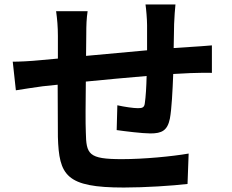

<svg xmlns="http://www.w3.org/2000/svg" viewBox="-20 -805 1040 859"><path d="M37 -529 51 -401C77 -405 139 -415 171 -419L238 -426L239 -193C244 -20 275 34 534 34C629 34 752 26 819 18L824 -118C749 -105 623 -93 525 -93C375 -93 366 -115 364 -213C362 -256 363 -348 364 -440C449 -448 547 -458 636 -465C635 -417 632 -371 628 -344C626 -324 617 -321 597 -321C577 -321 536 -327 505 -334L502 -223C537 -218 617 -208 653 -208C704 -208 729 -221 740 -274C748 -316 752 -398 755 -474L832 -478C858 -479 911 -480 928 -479V-602C899 -599 860 -597 832 -595L757 -590L759 -698C760 -725 763 -769 765 -785H631C634 -765 638 -718 638 -693V-580L365 -555L366 -651C366 -693 367 -721 372 -755H231C236 -719 239 -685 239 -644V-543L163 -536C112 -531 66 -529 37 -529Z"/></svg>

Font: Source Han Sans KR
Style: Bold
Weight: 700
Designer: Ryoko NISHIZUKA 西塚涼子 (kana, bopomofo & ideographs); Paul D. Hunt (Latin, Greek & Cyrillic); Sandoll Communications 산돌커뮤니
Foundry: Adobe
Version: Version 2.004;hotconv 1.0.118;makeotfexe 2.5.65603